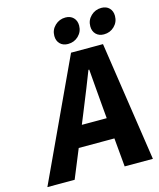

<svg xmlns="http://www.w3.org/2000/svg" viewBox="-124 -936 848 1023"><g transform="rotate(-15 300.0 -424.0)"><path d="M313 -708Q285.6 -708 269.3 -724.6Q252.9 -741.2 252.9 -768.1Q252.9 -801.8 277.1 -825Q301.3 -848.1 335 -848.1Q362.3 -848.1 378.7 -831.5Q395 -814.9 395 -788.1Q395 -754.4 371.3 -731.2Q347.7 -708 313 -708ZM511.2 -708Q483.9 -708 467.5 -724.6Q451.2 -741.2 451.2 -768.1Q451.2 -801.8 475.3 -825Q499.5 -848.1 533.2 -848.1Q560.5 -848.1 576.7 -831.5Q592.8 -814.9 592.8 -788.1Q592.8 -754.4 569.1 -731.2Q545.4 -708 511.2 -708ZM8.8 0 315.9 -659.2H492.2L590.8 0H435.1L420.9 -158.2H224.1L159.2 0ZM272 -272.9H409.2L403.8 -334Q400.4 -370.6 394.5 -444.8Q388.7 -519 386.2 -546.9H381.8Q352.1 -469.2 296.9 -334Z"/></g></svg>

Font: Office Code Pro Bold Italic
Style: Regular
Weight: 700
Italic angle: -9°
Designer: Nathan Rutzky & Paul D. Hunt
Foundry: Adobe Systems Incorporated
Version: Version 1.004;PS 001.004;hotconv 1.0.70;makeotf.lib2.5.58329